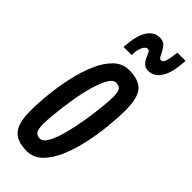

<svg xmlns="http://www.w3.org/2000/svg" viewBox="-248 -781 825 825"><g transform="rotate(45 165.0 -368.5)"><path d="M121 10Q63 10 36.5 -20Q10 -50 10 -124Q10 -171 16 -228Q22 -285 34.5 -341Q47 -397 67.5 -444Q88 -491 117.5 -519.5Q147 -548 187 -548Q246 -548 272 -519Q298 -490 298 -415Q298 -368 292 -311Q286 -254 273.5 -197.5Q261 -141 240.5 -94Q220 -47 190.5 -18.5Q161 10 121 10ZM123 -68Q142 -68 157.5 -97Q173 -126 184.5 -170.5Q196 -215 204 -264Q212 -313 216 -354Q220 -395 220 -415Q220 -451 211 -460.5Q202 -470 186 -470Q167 -470 151.5 -441.5Q136 -413 124 -368.5Q112 -324 104.5 -275Q97 -226 93 -185Q89 -144 89 -124Q89 -89 98 -78.5Q107 -68 123 -68ZM99 -601Q100 -608 100.5 -615.5Q101 -623 102 -629Q107 -680 127.5 -710Q148 -740 182 -740Q201 -740 211.5 -730Q222 -720 228.5 -707Q235 -694 240.5 -684Q246 -674 253 -674Q263 -674 268 -685.5Q273 -697 275.5 -712Q278 -727 279 -738Q279 -738 279.5 -741.5Q280 -745 280 -747H330Q330 -740 329 -734Q328 -728 328 -722Q323 -665 301.5 -634Q280 -603 247 -603Q229 -603 218.5 -613Q208 -623 202.5 -636Q197 -649 192 -659Q187 -669 179 -669Q166 -669 157.5 -650Q149 -631 149 -608V-601Z"/></g></svg>

Font: Georama Extra Condensed Medium
Style: Italic
Weight: 500
Width: 2
Italic angle: -9°
Designer: Jean-Baptiste Levee
Foundry: Production Type
Version: Version 1.000